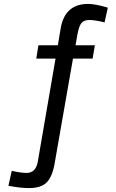

<svg xmlns="http://www.w3.org/2000/svg" viewBox="-20 -749 592 979"><path d="M22.9 198.2 40 122.1Q87.9 132.8 115.2 132.8Q163.1 132.8 172.9 74.2L263.2 -450.2H165L175.8 -518.1H274.9L289.1 -603Q310.1 -729 429.2 -729Q466.3 -729 529.8 -710L513.2 -634.8Q464.8 -647 435.1 -647Q407.7 -647 395 -631.3Q382.3 -615.7 374 -568.8L365.2 -518.1H463.9L452.1 -450.2H352.1L258.8 83Q247.1 152.3 218 181.2Q189 210 128.9 210Q82.5 210 22.9 198.2Z"/></svg>

Font: Myanmar Pyu Pro
Style: Regular
Weight: 400
Designer: Khon Soe Zaw Thu
Foundry: PaOh Unicode
Version: Version 2.00 April 29, 2017